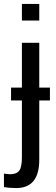

<svg xmlns="http://www.w3.org/2000/svg" viewBox="-44 -745 286 973"><path d="M155 -528V-301H209V-236H155V65Q155 208 38 208Q3 208 -24 203V135L6 138Q40 138 53.5 120Q67 102 67 52V-236H12V-301H67V-528ZM155 -641H67V-725H155Z"/></svg>

Font: Libra Sans
Style: Regular
Weight: 400
Foundry: Context Ltd
Version: Version 1.002